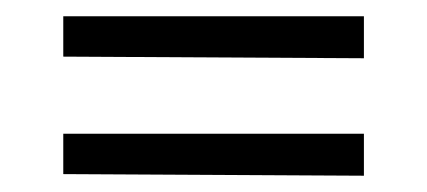

<svg xmlns="http://www.w3.org/2000/svg" viewBox="-20 -399 527 237"><path d="M58.1 -378.9H429.2V-327.1L58.1 -329.1ZM58.1 -184.1V-233.9H429.2V-182.1Z"/></svg>

Font: Halibut Cnd
Style: Regular
Weight: 400
Width: 3
Designer: Matteo Maggi
Foundry: Collletttivo
Version: Version 3.080 | FøM Fix